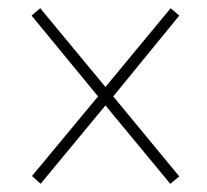

<svg xmlns="http://www.w3.org/2000/svg" viewBox="-20 -596 505 468"><path d="M79 -148 237 -339 395 -148 417 -166 256 -361 417 -558 396 -576 237 -384 78 -576 57 -558 219 -361 58 -167Z"/></svg>

Font: Noto Serif Georgian Condensed Thin
Style: Regular
Weight: 100
Width: 3
Designer: Monotype Design Team, Akaki Razmadze
Foundry: Google LLC
Version: Version 2.003